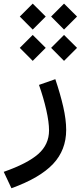

<svg xmlns="http://www.w3.org/2000/svg" viewBox="-118 -759 439 1045"><path d="M160.2 -668.9 230.5 -739.3 301.3 -668.9 230.5 -598.1ZM-10.3 -668.9 60.1 -739.3 130.9 -668.9 60.1 -598.1ZM-10.3 -498.5 60.1 -568.8 130.9 -498.5 60.1 -427.7ZM160.2 -498.5 230.5 -568.8 301.3 -498.5 230.5 -427.7ZM94.2 -296.9 183.1 -328.1Q210.4 -247.1 226.3 -177.5Q242.2 -107.9 242.2 -51.8Q242.2 57.6 170.7 133.5Q99.1 209.5 -55.7 265.6L-97.7 176.3Q30.8 131.3 89.8 79.6Q148.9 27.8 148.9 -49.3Q148.9 -94.2 134 -160.2Q119.1 -226.1 94.2 -296.9Z"/></svg>

Font: Estedad-FD Medium
Style: Regular
Weight: 500
Designer: Amin Abedi
Version: Version 7.3